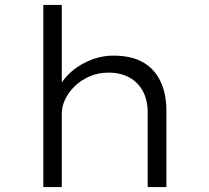

<svg xmlns="http://www.w3.org/2000/svg" viewBox="-20 -760 851 780"><path d="M156 0V-740H231V-386L208 -373Q219 -417 254 -453.5Q289 -490 338.5 -512Q388 -534 441 -534Q514 -534 561 -507Q608 -480 632 -429.5Q656 -379 656 -311V0H580V-303Q580 -353 560.5 -389.5Q541 -426 505 -445.5Q469 -465 421 -465Q380 -465 345 -450Q310 -435 284.5 -410.5Q259 -386 245 -357Q231 -328 231 -297V0H194Q180 0 170.5 0Q161 0 156 0Z"/></svg>

Font: Lexend Giga Light
Style: Regular
Weight: 300
Version: Version 1.007